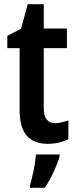

<svg xmlns="http://www.w3.org/2000/svg" viewBox="-20 -680 366 921"><path d="M244 -89Q259 -89 275.5 -93Q292 -97 308 -103V-12Q287 -2 262.5 4Q238 10 209 10Q143 10 108.5 -29Q74 -68 74 -156V-449H15V-508L81 -542L113 -660H190V-543H301V-449H190V-163Q190 -89 244 -89ZM266 71Q255 107 236 147.5Q217 188 195 221H124V209Q129 191 135.5 164Q142 137 146.5 109Q151 81 153 61H266Z"/></svg>

Font: Noto Sans Myanmar UI Condensed SemiBold
Style: Regular
Weight: 600
Width: 3
Designer: Monotype Design Team
Foundry: Monotype Imaging Inc.
Version: Version 2.103; ttfautohint (v1.8.4.7-5d5b)